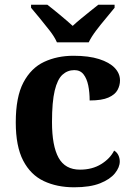

<svg xmlns="http://www.w3.org/2000/svg" viewBox="-20 -786 567 816"><path d="M295 10Q222 10 166 -16.5Q110 -43 78.5 -103.5Q47 -164 47 -266Q47 -374 79.5 -435.5Q112 -497 167.5 -523Q223 -549 292 -549Q357 -549 401 -535Q445 -521 467.5 -497.5Q490 -474 490 -444Q490 -423 479.5 -403.5Q469 -384 441 -371.5Q413 -359 361 -359Q361 -394 355 -423Q349 -452 335 -470Q321 -488 296 -488Q267 -488 245.5 -468.5Q224 -449 212.5 -401Q201 -353 201 -267Q201 -166 229 -115.5Q257 -65 320 -65Q372 -65 410 -88.5Q448 -112 465 -146Q477 -139 483 -126.5Q489 -114 489 -100Q489 -75 468.5 -49.5Q448 -24 405.5 -7Q363 10 295 10ZM222 -606Q212 -629 191.5 -655.5Q171 -682 149.5 -708Q128 -734 112 -753V-766H181Q202 -750 234.5 -723Q267 -696 289 -676Q304 -690 324 -706.5Q344 -723 364 -739Q384 -755 398 -766H467V-753Q452 -734 430 -708Q408 -682 388 -655.5Q368 -629 357 -606Z"/></svg>

Font: Noto Serif Khojki
Style: Bold
Weight: 700
Version: Version 2.003